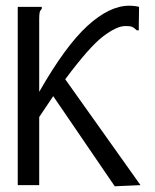

<svg xmlns="http://www.w3.org/2000/svg" viewBox="-20 -647 540 671"><path d="M381 4 166 -311 117 -238V0H42V-623H126V-616Q120 -610 118.5 -603Q117 -596 117 -579V-326Q209 -487 286 -557Q363 -627 431 -627Q451 -627 466 -623L465 -551V-541H458Q450 -549 443 -552.5Q436 -556 422 -556H418Q388 -556 340.5 -520Q293 -484 208 -370L471 0Z"/></svg>

Font: Vazir Code FD
Style: Code-FD
Weight: 400
Foundry: DejaVu fonts team - Redesigned by Saber Rastikerdar
Version: Version 1.1.2